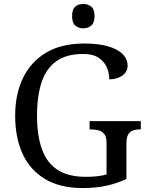

<svg xmlns="http://www.w3.org/2000/svg" viewBox="-20 -945 754 975"><path d="M401 10Q285 10 208.5 -36Q132 -82 94.5 -164.5Q57 -247 57 -358Q57 -466 96.5 -548.5Q136 -631 214 -677.5Q292 -724 407 -724Q481 -724 530 -709.5Q579 -695 603.5 -669.5Q628 -644 628 -612Q628 -580 601 -561Q574 -542 535 -542Q535 -573 522.5 -602.5Q510 -632 481 -651.5Q452 -671 403 -671Q318 -671 266.5 -634.5Q215 -598 191.5 -528Q168 -458 168 -358Q168 -258 192.5 -188.5Q217 -119 271.5 -83Q326 -47 417 -47Q446 -47 473 -50Q500 -53 521 -59V-220Q521 -250 509.5 -264.5Q498 -279 479.5 -283.5Q461 -288 439 -288H435V-330H695V-288H691Q672 -288 656.5 -283Q641 -278 631.5 -263Q622 -248 622 -216V-36Q572 -13 519 -1.5Q466 10 401 10ZM403 -801Q379 -801 362.5 -815Q346 -829 346 -863Q346 -898 362.5 -911.5Q379 -925 403 -925Q426 -925 443 -911.5Q460 -898 460 -863Q460 -829 443 -815Q426 -801 403 -801Z"/></svg>

Font: Noto Serif Gurmukhi
Style: Regular
Weight: 400
Designer: Vaibhav Singh and the Monotype Design Team
Foundry: Monotype Imaging Inc.
Version: Version 2.003